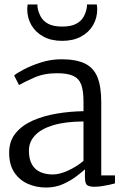

<svg xmlns="http://www.w3.org/2000/svg" viewBox="-20 -829 558 860"><path d="M186.5 11Q142.5 11 105 -5.5Q67.5 -22 44.2 -56.5Q21 -91 21 -145Q21 -197 49.8 -232.2Q78.5 -267.5 126.5 -288.8Q174.5 -310 233.5 -320Q292.5 -330 354 -331V-373.5Q354 -422.5 343.8 -450Q333.5 -477.5 307.8 -489.2Q282 -501 235.5 -501Q177.5 -501 133.5 -481.5Q89.5 -462 65 -448L43.5 -491Q53 -500 85.2 -517.2Q117.5 -534.5 162.5 -549Q207.5 -563.5 255 -563.5Q321 -563.5 360.2 -544.5Q399.5 -525.5 416.5 -483.2Q433.5 -441 433.5 -371.5V-43.5H495V-7.5Q484 -4.5 468.2 -1Q452.5 2.5 435.2 5Q418 7.5 403 7.5Q381.5 7.5 371 0.8Q360.5 -6 360.5 -34.5V-70.5Q348.5 -59.5 323.2 -40Q298 -20.5 263.2 -4.8Q228.5 11 186.5 11ZM216 -47.5Q247 -47.5 285.5 -65.2Q324 -83 354 -108.5V-285Q272 -284.5 217.8 -268Q163.5 -251.5 136.5 -222.2Q109.5 -193 109.5 -155Q109.5 -115.5 123.5 -91.8Q137.5 -68 161.8 -57.8Q186 -47.5 216 -47.5ZM258.5 -646Q209.5 -646 174.5 -665Q139.5 -684 120.8 -716.2Q102 -748.5 102 -788Q102 -793 102.5 -798.5Q103 -804 104 -809H147.5Q147.5 -806.5 147.8 -802.5Q148 -798.5 148.5 -793.5Q152 -774.5 162.2 -755Q172.5 -735.5 195.2 -722.8Q218 -710 258.5 -710Q299 -710 322 -722.8Q345 -735.5 355.2 -755Q365.5 -774.5 368.5 -793.5Q369.5 -798.5 369.5 -802.5Q369.5 -806.5 369.5 -809H413.5Q414.5 -804 415 -798.5Q415.5 -793 415.5 -788Q415.5 -748.5 396.8 -716.2Q378 -684 342.8 -665Q307.5 -646 258.5 -646Z"/></svg>

Font: Merriweather 24pt Light
Style: Regular
Weight: 300
Designer: Eben Sorkin
Foundry: Eben Sorkin
Version: Version 2.100